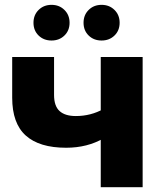

<svg xmlns="http://www.w3.org/2000/svg" viewBox="-20 -777 681 797"><path d="M30.6 -371.6V-540.3H204.4V-383Q204.4 -336.7 227.3 -316Q250.1 -295.3 294.7 -295.3Q357.1 -295.3 409.6 -324.7L410.1 -202.9Q342.4 -163.7 254.4 -163.7Q143.4 -163.7 87 -214.3Q30.6 -264.9 30.6 -371.6ZM398.2 -540.3H572.1V0H398.2ZM326.8 -682.6Q326.8 -714.8 348.1 -735.8Q369.3 -756.9 401.7 -756.9Q433.9 -756.9 455.2 -735.8Q476.6 -714.8 476.6 -682.6Q476.6 -650.2 455.2 -629.5Q433.9 -608.8 401.7 -608.8Q369.3 -608.8 348.1 -629.5Q326.8 -650.2 326.8 -682.6ZM119 -682.6Q119 -714.8 140.3 -735.8Q161.6 -756.9 193.9 -756.9Q226.1 -756.9 247.4 -735.8Q268.8 -714.8 268.8 -682.6Q268.8 -650.2 247.4 -629.5Q226.1 -608.8 193.9 -608.8Q161.6 -608.8 140.3 -629.5Q119 -650.2 119 -682.6Z"/></svg>

Font: iiserrat Thin
Style: Regular
Weight: 100
Designer: Akira Ohta
Foundry: Akira Ohta
Version: Version 1.200;Glyphs 3.3.1 (3343)